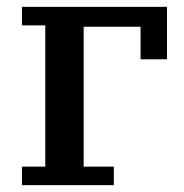

<svg xmlns="http://www.w3.org/2000/svg" viewBox="-20 -540 538 560"><path d="M44 -54H112V-466H44V-520H467V-367H390V-462H224V-54H312V0H44Z"/></svg>

Font: IBM Plex Serif Medm
Style: Regular
Weight: 500
Designer: Mike Abbink, Paul van der Laan, Pieter van Rosmalen
Foundry: Bold Monday
Version: Version 3.001